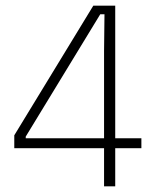

<svg xmlns="http://www.w3.org/2000/svg" viewBox="-20 -659 536 679"><path d="M348 0V-477.5L349.5 -608.5H334.5L71 -176V-152L55 -170H480V-135H30.5V-180.5L310 -639H387.5V0Z"/></svg>

Font: Anek Latin Medium ExtraLight
Style: Regular
Weight: 250
Version: Version 1.003